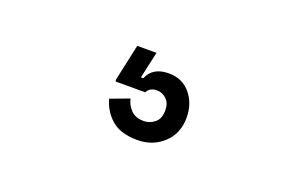

<svg xmlns="http://www.w3.org/2000/svg" viewBox="-43 -124 699 460"><g transform="rotate(20 306.0 106.0)"><path d="M323 212Q280 212 257 192Q234 172 226 142L274 124Q277 139 288.5 151.5Q300 164 322 164Q337 164 349.5 154Q362 144 362 122Q362 104 351.5 94Q341 84 327 84Q309 84 302 98H226V92L246 0H295L280 68H286Q299 36 340 36Q375 36 395.5 61Q416 86 416 121Q416 162 389 187Q362 212 323 212Z"/></g></svg>

Font: Space Mono
Style: Regular
Weight: 400
Monospace: yes
Designer: Colophon Foundry + Benjamin Critton
Foundry: Colophon Foundry & Benjamin Critton
Version: Version 1.003; ttfautohint (v1.8.4.7-5d5b)